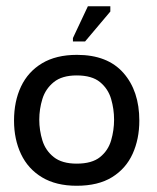

<svg xmlns="http://www.w3.org/2000/svg" viewBox="-20 -586 505 616"><path d="M226 10Q160 10 115 -17Q70 -44 47.5 -91.5Q25 -139 25 -199Q25 -261 47.5 -308.5Q70 -356 115 -383Q160 -410 227 -410Q325 -410 376 -352Q427 -294 427 -199Q427 -140 405.5 -92.5Q384 -45 339.5 -17.5Q295 10 226 10ZM226 -61Q275 -61 301 -82Q327 -103 336.5 -135.5Q346 -168 346 -202Q346 -236 336.5 -268.5Q327 -301 301 -322.5Q275 -344 226 -344Q179 -344 152.5 -322.5Q126 -301 116 -268.5Q106 -236 106 -202Q106 -168 116 -135.5Q126 -103 152.5 -82Q179 -61 226 -61ZM253 -453H214V-464L262 -566H334V-549Z"/></svg>

Font: Darker Grotesque SemiBold
Style: Regular
Weight: 600
Designer: Gabriel Lam
Foundry: TypeRant
Version: Version 1.000;gftools[0.9.28]